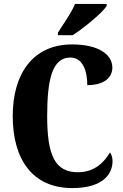

<svg xmlns="http://www.w3.org/2000/svg" viewBox="-20 -951 631 981"><path d="M276 -784V-771H351C410 -809 504 -886 525 -921V-931H363C346 -886 301 -825 276 -784ZM349 10C517 10 555 -71 555 -128C555 -143 550 -163 542 -172C514 -126 467 -71 378 -71C261 -71 221 -157 221 -358C221 -548 248 -657 339 -657C406 -657 426 -583 426 -516C513 -516 554 -555 554 -606C554 -671 486 -724 348 -724C149 -724 45 -575 45 -358C45 -137 146 10 349 10Z"/></svg>

Font: Noto Serif Myanmar ExtraCondensed Black
Style: Regular
Weight: 900
Width: 2
Designer: Ben Mitchell and the Monotype Design Team
Foundry: Monotype Imaging Inc.
Version: Version 2.106